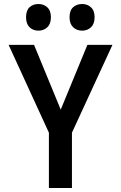

<svg xmlns="http://www.w3.org/2000/svg" viewBox="-20 -938 603 958"><path d="M224 0V-276L23 -714H150L283 -391L416 -714H541L339 -276V0ZM390 -785Q363 -785 345 -802Q327 -819 327 -852Q327 -886 345 -902Q363 -918 390 -918Q416 -918 434 -901.5Q452 -885 452 -852Q452 -819 434 -802Q416 -785 390 -785ZM172 -785Q145 -785 127.5 -802Q110 -819 110 -852Q110 -886 127.5 -902Q145 -918 172 -918Q198 -918 216 -901.5Q234 -885 234 -852Q234 -819 216 -802Q198 -785 172 -785Z"/></svg>

Font: Noto Sans Mono SemiCondensed SemiBold
Style: Regular
Weight: 600
Width: 4
Designer: Monotype Design Team
Foundry: Monotype Imaging Inc.
Version: Version 2.014; ttfautohint (v1.8.4.7-5d5b)